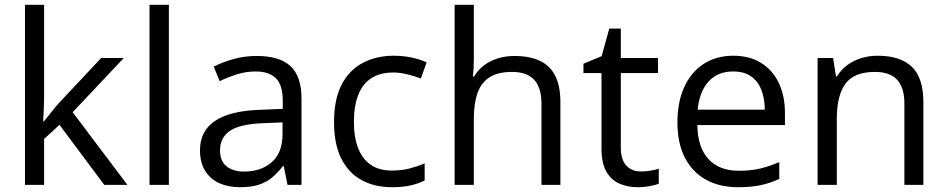

<svg xmlns="http://www.w3.org/2000/svg" viewBox="-20 -780 3997 810"><path d="M166 -759.8V-365.2Q166 -345.7 164.6 -317.6Q163.1 -289.6 162.1 -268.1H165.5Q175.8 -280.8 195.6 -305.7Q215.3 -330.6 229 -345.7L406.7 -535.2H502L286.6 -306.6L517.6 0H419.9L231 -253.4L166 -193.8V0H85.4V-759.8Z M692.4 0H610.8V-759.8H692.4Z M1063.5 -543.9Q1159.2 -543.9 1205.6 -501Q1252 -458 1252 -363.8V0H1192.9L1177.2 -79.1H1173.3Q1150.9 -49.8 1126.5 -30Q1102.1 -10.3 1070.1 -0.2Q1038.1 9.8 991.7 9.8Q942.9 9.8 905 -7.3Q867.2 -24.4 845.5 -59.1Q823.7 -93.8 823.7 -147Q823.7 -227.1 887.2 -270Q950.7 -313 1080.6 -316.9L1172.9 -320.8V-353.5Q1172.9 -422.9 1143.1 -450.7Q1113.3 -478.5 1059.1 -478.5Q1017.1 -478.5 979 -466.3Q940.9 -454.1 906.7 -437.5L881.8 -499Q918 -517.6 964.8 -530.8Q1011.7 -543.9 1063.5 -543.9ZM1171.9 -263.7 1090.3 -260.3Q990.2 -256.3 949.2 -227.5Q908.2 -198.7 908.2 -146Q908.2 -100.1 936 -78.1Q963.9 -56.2 1009.8 -56.2Q1081.1 -56.2 1126.5 -95.7Q1171.9 -135.3 1171.9 -214.4Z M1633.3 9.8Q1561 9.8 1505.9 -20Q1450.7 -49.8 1419.9 -110.8Q1389.2 -171.9 1389.2 -264.6Q1389.2 -361.8 1421.6 -423.6Q1454.1 -485.4 1511.2 -515.1Q1568.4 -544.9 1641.1 -544.9Q1681.2 -544.9 1718.5 -536.9Q1755.9 -528.8 1779.8 -516.6L1755.4 -448.7Q1731 -458.5 1699 -466.3Q1667 -474.1 1639.2 -474.1Q1583.5 -474.1 1546.6 -450.2Q1509.8 -426.3 1491.5 -379.9Q1473.1 -333.5 1473.1 -265.6Q1473.1 -200.7 1491 -154.8Q1508.8 -108.9 1544.2 -84.7Q1579.6 -60.5 1632.8 -60.5Q1675.3 -60.5 1709.5 -69.6Q1743.7 -78.6 1771.5 -90.8V-18.6Q1744.6 -4.9 1711.7 2.4Q1678.7 9.8 1633.3 9.8Z M1979 -759.8V-532.7Q1979 -513.2 1978 -493.4Q1977.1 -473.6 1974.6 -457H1980Q1996.6 -485.4 2022.2 -504.6Q2047.9 -523.9 2080.6 -533.9Q2113.3 -543.9 2149.9 -543.9Q2214.4 -543.9 2257.6 -523.4Q2300.8 -502.9 2322.5 -460Q2344.2 -417 2344.2 -348.6V0H2264.2V-343.3Q2264.2 -410.2 2233.6 -443.4Q2203.1 -476.6 2140.1 -476.6Q2080.6 -476.6 2045.2 -453.9Q2009.8 -431.2 1994.4 -387.2Q1979 -343.3 1979 -279.8V0H1897.9V-759.8Z M2684.1 -56.6Q2704.1 -56.6 2725.1 -60.1Q2746.1 -63.5 2759.3 -68.4V-5.4Q2745.1 1 2720 5.4Q2694.8 9.8 2670.9 9.8Q2628.4 9.8 2593.8 -5.1Q2559.1 -20 2538.3 -55.7Q2517.6 -91.3 2517.6 -154.3V-471.7H2441.4V-511.2L2518.1 -543L2550.3 -659.2H2599.1V-535.2H2755.9V-471.7H2599.1V-156.7Q2599.1 -106.4 2622.3 -81.5Q2645.5 -56.6 2684.1 -56.6Z M3073.7 -544.9Q3142.1 -544.9 3190.9 -514.6Q3239.7 -484.4 3265.6 -429.9Q3291.5 -375.5 3291.5 -302.7V-252.4H2921.9Q2923.3 -158.2 2968.8 -108.9Q3014.2 -59.6 3096.7 -59.6Q3147.5 -59.6 3186.5 -68.8Q3225.6 -78.1 3267.6 -96.2V-24.9Q3227.1 -6.8 3187.3 1.5Q3147.5 9.8 3093.3 9.8Q3016.1 9.8 2958.7 -21.7Q2901.4 -53.2 2869.6 -114.3Q2837.9 -175.3 2837.9 -263.7Q2837.9 -350.1 2866.9 -413.3Q2896 -476.6 2949 -510.7Q3002 -544.9 3073.7 -544.9ZM3072.8 -478.5Q3007.8 -478.5 2969.2 -436Q2930.7 -393.6 2923.3 -317.4H3206.5Q3206.1 -365.2 3191.7 -401.6Q3177.2 -438 3147.9 -458.3Q3118.7 -478.5 3072.8 -478.5Z M3682.6 -544.9Q3777.8 -544.9 3826.7 -498.3Q3875.5 -451.7 3875.5 -348.6V0H3795.4V-343.3Q3795.4 -410.2 3764.9 -443.4Q3734.4 -476.6 3671.4 -476.6Q3582.5 -476.6 3546.4 -426.3Q3510.3 -376 3510.3 -280.3V0H3429.2V-535.2H3494.6L3506.8 -458H3511.2Q3528.3 -486.3 3554.7 -505.6Q3581.1 -524.9 3613.8 -534.9Q3646.5 -544.9 3682.6 -544.9Z"/></svg>

Font: Wonky
Style: Regular
Weight: 400
Designer: Monotype Design Team
Foundry: Monotype Imaging Inc.
Version: Version 3.000